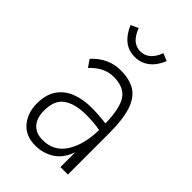

<svg xmlns="http://www.w3.org/2000/svg" viewBox="-200 -714 800 800"><g transform="rotate(45 200.0 -314.5)"><path d="M168 11Q110 11 79 -26Q48 -63 48 -118Q48 -171 71 -204Q94 -237 133.5 -252Q173 -267 222 -267Q240 -267 263.5 -265.5Q287 -264 309 -261Q307 -351 281.5 -387Q256 -423 196 -423Q140 -423 94 -373L72 -405Q125 -463 198 -463Q249 -463 282.5 -443Q316 -423 332.5 -374.5Q349 -326 349 -242V0H305V-88Q288 -37 251 -13Q214 11 168 11ZM90 -119Q90 -75 111.5 -51Q133 -27 173 -27Q239 -27 273.5 -81Q308 -135 310 -223Q290 -227 267.5 -228.5Q245 -230 227 -230Q163 -230 126.5 -205Q90 -180 90 -119ZM273 -639 306 -625Q289 -584 261.5 -563.5Q234 -543 199 -543Q128 -543 93 -625L126 -640Q150 -576 199 -576Q249 -576 273 -639Z"/></g></svg>

Font: Inconsolata Condensed Light
Style: Regular
Weight: 300
Width: 3
Monospace: yes
Designer: Raph Levien, Cyreal, Brenton Simpson
Foundry: Raph Levien, Cyreal, Google
Version: Version 3.001; ttfautohint (v1.8.2.53-6de2)